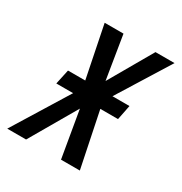

<svg xmlns="http://www.w3.org/2000/svg" viewBox="-179 -634 693 733"><g transform="rotate(30 168.0 -268.0)"><path d="M-46 0H37L156 -205L191 0H274L224 -243H302L315 -308H240L382 -536H298L188 -345L157 -536H74L120 -308H44L30 -243H104Z"/></g></svg>

Font: Noto Sans ExtraCondensed
Style: Italic
Weight: 400
Width: 2
Italic angle: -12°
Designer: Monotype Design Team
Foundry: Monotype Imaging Inc.
Version: Version 2.013